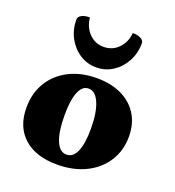

<svg xmlns="http://www.w3.org/2000/svg" viewBox="-135 -841 872 959"><g transform="rotate(20 300.5 -361.5)"><path d="M275 12Q162 12 98.5 -45Q35 -102 35 -204Q35 -281 70.5 -339Q106 -397 169.5 -429.5Q233 -462 317 -462Q393 -462 449 -435Q505 -408 535.5 -358.5Q566 -309 566 -241Q566 -167 529 -109.5Q492 -52 426.5 -20Q361 12 275 12ZM303 -51Q338 -51 356 -93Q374 -135 374 -213Q374 -299 353 -349Q332 -399 295 -399Q262 -399 244.5 -356.5Q227 -314 227 -234Q227 -146 246.5 -98.5Q266 -51 303 -51ZM293 -511Q245 -511 205.5 -536.5Q166 -562 142.5 -605.5Q119 -649 119 -702Q119 -717 135.5 -726Q152 -735 179 -735Q184 -685 215.5 -652.5Q247 -620 293 -620Q339 -620 371 -652.5Q403 -685 407 -735Q434 -735 450.5 -726Q467 -717 467 -702Q467 -649 443.5 -605.5Q420 -562 380.5 -536.5Q341 -511 293 -511Z"/></g></svg>

Font: Petrona Black
Style: Regular
Weight: 900
Designer: Ringo R. Seeber
Foundry: Ringo R. Seeber
Version: Version 2.001; ttfautohint (v1.8.3)